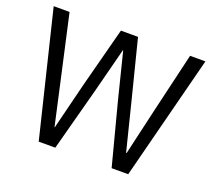

<svg xmlns="http://www.w3.org/2000/svg" viewBox="-118 -855 1127 1012"><g transform="rotate(20 445.5 -349.0)"><path d="M190 0 20 -698H109L184 -362L242 -101H244L309 -362L397 -698H493L578 -362L643 -102H646L706 -362L785 -698H871L692 0H599L508 -348L444 -604H442L376 -348L283 0Z"/></g></svg>

Font: IBM Plex Sans Thai
Style: Regular
Weight: 400
Designer: Mike Abbink, Paul van der Laan, Pieter van Rosmalen, Ben Mitchell, Mark Frömberg
Foundry: Bold Monday
Version: Version 1.1